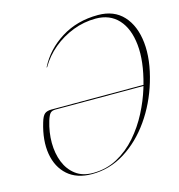

<svg xmlns="http://www.w3.org/2000/svg" viewBox="-107 -802 845 906"><g transform="rotate(-15 316.0 -349.0)"><path d="M72 -285.5Q80.5 -315 92 -324.5Q103.5 -334 125 -334H575Q605.5 -442.5 597.2 -523.5Q589 -604.5 547.8 -649.5Q506.5 -694.5 437.5 -694.5Q380 -694.5 326.2 -673.8Q272.5 -653 229 -616.8Q185.5 -580.5 158 -533Q156.5 -531 156 -531Q154.5 -531 155.5 -533.5Q194.5 -610.5 272.2 -659.2Q350 -708 452.5 -708Q530.5 -708 575.8 -658.8Q621 -609.5 629.8 -525.5Q638.5 -441.5 607 -337Q578 -240.5 522.8 -161.8Q467.5 -83 393.2 -36.5Q319 10 232.5 10Q158.5 10 114 -29.2Q69.5 -68.5 58.2 -135.5Q47 -202.5 72 -285.5ZM237.5 6Q303.5 6 357.2 -23.2Q411 -52.5 452.8 -100.2Q494.5 -148 523.8 -204.8Q553 -261.5 570 -317Q572 -323 573.5 -329H143.5Q126.5 -329 118.2 -320.2Q110 -311.5 102 -286Q86 -233 86.2 -181.2Q86.5 -129.5 103.2 -87.2Q120 -45 153.5 -19.5Q187 6 237.5 6Z"/></g></svg>

Font: Fraunces 144pt S000 Thin
Style: Italic
Weight: 100
Italic angle: -16°
Version: Version 1.000; ttfautohint (v1.8.3)